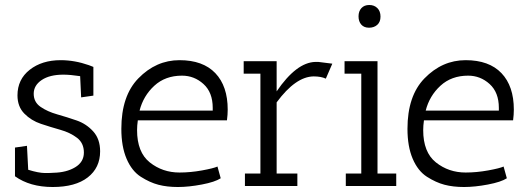

<svg xmlns="http://www.w3.org/2000/svg" viewBox="-20 -745 2113 769"><path d="M93 -65Q135 -52 160.5 -52Q186 -52 194 -53Q246 -54 281 -75Q316 -96 316 -134Q316 -172 288.5 -193Q261 -214 222 -225Q183 -236 144 -249Q105 -262 77.5 -290Q50 -318 50 -363Q50 -427 99 -465.5Q148 -504 223 -504Q279 -504 336 -484L354 -477V-362L305 -355L301 -440Q261 -446 234 -446Q179 -446 147 -424.5Q115 -403 115 -369.5Q115 -336 142.5 -317Q170 -298 209 -287Q248 -276 287 -262.5Q326 -249 353.5 -218.5Q381 -188 381 -139Q381 -73 331.5 -34.5Q282 4 191 4Q100 4 40 -39V-154L88 -161Z M529 -224Q529 -135 580 -94.5Q631 -54 699 -54Q743 -54 789.5 -62.5Q836 -71 851 -78L864 -31Q841 -16 788.5 -6Q736 4 692.5 4Q649 4 614.5 -5Q580 -14 544 -37Q508 -60 487 -109Q466 -158 466 -229Q466 -361 534 -431Q605 -504 699 -504Q793 -504 842.5 -452Q892 -400 892 -306Q892 -286 889 -263H532Q529 -242 529 -224ZM832 -313Q832 -375 795 -408.5Q758 -442 709 -442Q642 -442 598 -401.5Q554 -361 539 -302H832Q832 -308 832 -313Z M1088 -50H1171V0H961V-50H1023V-450H956V-500H1088V-379Q1167 -495 1243 -497Q1249 -497 1255 -497L1311 -490L1285 -430Q1266 -439 1236 -439Q1164 -438 1088 -335Z M1360 -450V-500H1492V-50H1567V0H1365V-50H1427V-450ZM1458 -634Q1438 -634 1427 -646.5Q1416 -659 1416 -679.5Q1416 -700 1427.5 -712.5Q1439 -725 1459 -725Q1479 -725 1491.5 -712.5Q1504 -700 1504 -678.5Q1504 -657 1491 -645.5Q1478 -634 1458 -634Z M1675 -224Q1675 -135 1726 -94.5Q1777 -54 1845 -54Q1889 -54 1935.5 -62.5Q1982 -71 1997 -78L2010 -31Q1987 -16 1934.5 -6Q1882 4 1838.5 4Q1795 4 1760.5 -5Q1726 -14 1690 -37Q1654 -60 1633 -109Q1612 -158 1612 -229Q1612 -361 1680 -431Q1751 -504 1845 -504Q1939 -504 1988.5 -452Q2038 -400 2038 -306Q2038 -286 2035 -263H1678Q1675 -242 1675 -224ZM1978 -313Q1978 -375 1941 -408.5Q1904 -442 1855 -442Q1788 -442 1744 -401.5Q1700 -361 1685 -302H1978Q1978 -308 1978 -313Z"/></svg>

Font: Antic Slab
Style: Regular
Weight: 400
Designer: Santiago Orozco
Foundry: Santiago Orozco
Version: Version 001.001